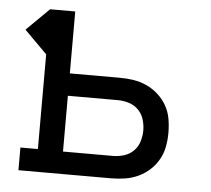

<svg xmlns="http://www.w3.org/2000/svg" viewBox="-44 -577 687 624"><g transform="rotate(5 300.0 -265.0)"><path d="M38 0V-74H95V-383L21 -457L95 -530H177V-328H340Q363 -328 385.5 -324.5Q408 -321 428.5 -311.5Q449 -302 466 -286.5Q483 -271 494 -251.5Q505 -232 509 -209.5Q513 -187 513 -164Q513 -141 509 -119Q505 -97 494 -77Q483 -57 466 -41.5Q449 -26 428.5 -16.5Q408 -7 385.5 -3.5Q363 0 340 0ZM177 -73H340Q358 -73 376 -78.5Q394 -84 407 -97Q420 -110 425.5 -128Q431 -146 431 -164Q431 -182 425.5 -200Q420 -218 407 -231Q394 -244 376 -249.5Q358 -255 340 -255H177Z"/></g></svg>

Font: Iosevka Slab Extended
Style: Regular
Weight: 400
Width: 7
Monospace: yes
Designer: Belleve Invis
Foundry: Belleve Invis
Version: Version 11.1.1; ttfautohint (v1.8.3)